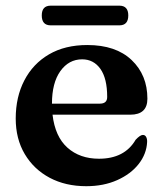

<svg xmlns="http://www.w3.org/2000/svg" viewBox="-20 -645 576 678"><path d="M500.5 -296.5Q500.5 -240 440 -240H165.5Q174.5 -162.5 218.2 -123.5Q262 -84.5 329.5 -84.5Q420 -84.5 459 -151.5Q475 -168.5 484.5 -168.5Q492.5 -168.5 496.2 -161.2Q500 -154 499.5 -143.5Q497.5 -101.5 469.8 -66Q442 -30.5 394 -9Q346 12.5 284.5 12.5Q211.5 12.5 155.5 -17.2Q99.5 -47 67.5 -100.8Q35.5 -154.5 35.5 -226.5Q35.5 -302.5 66 -361.2Q96.5 -420 153 -453Q209.5 -486 288.5 -486Q389 -486 444.8 -433Q500.5 -380 500.5 -296.5ZM270 -435.5Q223 -435.5 193.2 -394Q163.5 -352.5 163.5 -279H332.5Q358.5 -279 358.5 -302.5Q358.5 -368 334.5 -401.8Q310.5 -435.5 270 -435.5ZM127.5 -590.5Q127.5 -625 159 -625H401.5Q433 -625 433 -590.5Q433 -555.5 401.5 -555.5H159Q127.5 -555.5 127.5 -590.5Z"/></svg>

Font: Fraunces 9pt SemiBold
Style: Regular
Weight: 600
Version: Version 1.000;[b76b70a41]